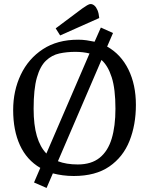

<svg xmlns="http://www.w3.org/2000/svg" viewBox="-20 -856 736 948"><path d="M179 -27Q112 -66 78.5 -139Q45 -212 45 -313Q45 -408 82.5 -487Q120 -566 191.5 -613Q263 -660 366 -660Q388 -660 408 -657Q428 -654 447 -650L478 -720L538 -693L509 -626Q577 -588 614 -513Q651 -438 651 -338Q651 -240 619.5 -160.5Q588 -81 520 -34Q452 13 344 13Q316 13 290 9.5Q264 6 241 0L210 72L148 45ZM266 -60Q307 -44 364 -44Q431 -44 472 -77Q513 -110 531.5 -171.5Q550 -233 550 -319Q550 -417 531.5 -474.5Q513 -532 481 -560ZM422 -592Q406 -596 388.5 -598Q371 -600 352 -600Q310 -600 273 -592Q236 -584 207 -556.5Q178 -529 162 -472.5Q146 -416 146 -319Q146 -239 162 -184.5Q178 -130 209 -98ZM277 -681 255 -716 386 -814Q399 -823 409.5 -829.5Q420 -836 428 -836Q437 -836 446 -828.5Q455 -821 461.5 -805.5Q468 -790 470 -767Z"/></svg>

Font: Faustina VF Beta
Style: Regular
Weight: 400
Designer: Alfonso Garcia
Foundry: Omnibus-Type
Version: Version 1.006